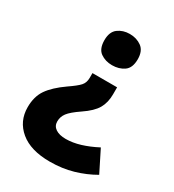

<svg xmlns="http://www.w3.org/2000/svg" viewBox="-178 -655 848 938"><g transform="rotate(30 245.5 -186.0)"><path d="M353 -258Q353 -211 333.5 -177Q314 -143 262 -108Q215 -76 199 -54.5Q183 -33 183 -7Q183 19 204 33Q225 47 261 47Q300 47 342.5 34Q385 21 431 -3L491 117Q439 147 379 164.5Q319 182 249 182Q141 182 82 133Q23 84 23 5Q23 -55 51 -95.5Q79 -136 139 -178Q183 -208 198.5 -225.5Q214 -243 214 -270V-297H353ZM372 -466Q372 -417 344 -397.5Q316 -378 277 -378Q239 -378 211.5 -397.5Q184 -417 184 -466Q184 -513 211.5 -533.5Q239 -554 277 -554Q316 -554 344 -533.5Q372 -513 372 -466Z"/></g></svg>

Font: Noto Kufi Arabic ExtraBold
Style: Regular
Weight: 800
Designer: Monotype Design Team, David Williams, Khaled Hosny
Foundry: Google LLC
Version: Version 2.109; ttfautohint (v1.8.4.7-5d5b)